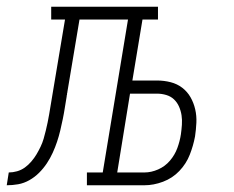

<svg xmlns="http://www.w3.org/2000/svg" viewBox="-76 -550 696 570"><path d="M-56 0 -50 -38Q-38 -38 -25.5 -41.5Q-13 -45 -2.5 -52.5Q8 -60 17 -70.5Q26 -81 32.5 -92Q39 -103 44.5 -114.5Q50 -126 53.5 -138Q57 -150 60 -162.5Q63 -175 65.5 -187Q68 -199 70 -211Q72 -223 74 -235Q76 -247 78 -259Q80 -271 82 -283L117 -492H76V-530H393V-492H347L317 -311H390Q411 -311 430.5 -306Q450 -301 465 -289.5Q480 -278 489.5 -261.5Q499 -245 503.5 -225.5Q508 -206 507 -185.5Q506 -165 503 -145Q498 -118 487.5 -91Q477 -64 456.5 -42.5Q436 -21 408 -10.5Q380 0 353 0H182V-38H229L304 -492H160L124 -277Q124 -277 124 -276.5Q124 -276 124 -276L123 -272Q123 -272 123 -271Q123 -270 123 -269L122 -266Q122 -266 122 -265.5Q122 -265 122 -264Q119 -247 116.5 -230.5Q114 -214 110.5 -197Q107 -180 103 -163Q99 -146 93.5 -129.5Q88 -113 80.5 -96.5Q73 -80 63 -65Q53 -50 40 -37Q27 -24 11 -15Q-5 -6 -22 -3Q-39 0 -56 0ZM272 -38H353Q373 -38 393.5 -47Q414 -56 428.5 -73Q443 -90 450.5 -110.5Q458 -131 461 -151Q463 -165 464 -179.5Q465 -194 463 -207.5Q461 -221 455.5 -233.5Q450 -246 440.5 -255Q431 -264 417.5 -268Q404 -272 390 -272H310Z"/></svg>

Font: Iosevka Curly Slab XLtExObl
Style: Regular
Weight: 200
Width: 7
Italic angle: -9°
Monospace: yes
Designer: Belleve Invis
Foundry: Belleve Invis
Version: Version 11.0.0; ttfautohint (v1.8.3)